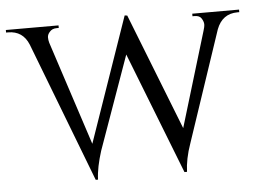

<svg xmlns="http://www.w3.org/2000/svg" viewBox="-55 -676 1007 748"><g transform="rotate(-5 448.0 -302.0)"><path d="M904 -600C904 -600 721 -600 721 -600C721 -600 721 -590 721 -590C721 -590 729 -590 729 -590C729 -590 729 -590 729 -590C742 -590 751 -586 756 -578C761 -570 764 -562 764 -555C764 -548 762 -539 759 -530C759 -530 647 -159 647 -159C647 -159 468 -615 468 -615C468 -615 458 -616 458 -616C458 -616 289 -129 289 -129C289 -129 156 -536 156 -536C156 -536 156 -536 156 -536C154 -543 153 -550 153 -557C153 -564 156 -572 163 -579C169 -586 178 -590 190 -590C190 -590 198 -590 198 -590C198 -590 198 -600 198 -600C198 -600 -8 -600 -8 -600C-8 -600 -8 -590 -8 -590C-8 -590 0 -590 0 -590C0 -590 0 -590 0 -590C38 -590 65 -572 80 -535C80 -535 290 12 290 12C290 12 299 12 299 12C299 12 299 12 299 12C300 -21 308 -58 321 -99C321 -99 451 -464 451 -464C451 -464 637 12 637 12C637 12 647 12 647 12C647 12 647 12 647 12C648 -20 655 -57 670 -99C670 -99 815 -531 815 -531C815 -531 815 -531 815 -531C830 -570 857 -590 897 -590C897 -590 904 -590 904 -590C904 -590 904 -600 904 -600Z"/></g></svg>

Font: Cinzel Utterance
Style: Regular
Weight: 500
Designer: Natanael Gama
Foundry: ""
Version: ""